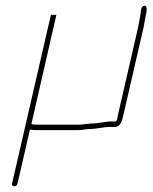

<svg xmlns="http://www.w3.org/2000/svg" viewBox="-20 -516 530 667"><path d="M294 -68C317 -68 338 -75 362 -75H379C399 -75 404 -96 409 -118L479 -422C482 -436 483 -447 486 -460C489 -473 494 -498 481 -496C467 -494 470 -473 467 -460C464 -447 463 -436 460 -422L390 -118C388 -109 387 -97 383 -94H368C342 -94 326 -87 298 -87L276 -85C270 -84 263 -83 256 -83H106C97 -83 92 -84 89 -85L176 -465L167 -464C165 -464 161 -465 159 -465H157L22 121C20 128 24 131 30 131C36 131 39 128 41 121L84 -66C89 -65 95 -64 102 -64H252C267 -64 280 -68 294 -68Z"/></svg>

Font: Electronic
Style: ExThnIt
Weight: 100
Version: Version 1.011